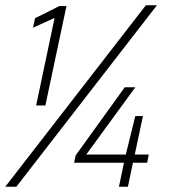

<svg xmlns="http://www.w3.org/2000/svg" viewBox="-32 -708 639 728"><path d="M105 -308 175 -640 93 -603 101 -639 193 -685H220L140 -308ZM-12 0 521 -688H563L30 0ZM419 0 438 -91H249L255 -119L441 -377H481L295 -122H445L481 -268H510L479 -122H532L526 -91H472L453 0Z"/></svg>

Font: Saira Semi Condensed Thin
Style: Italic
Weight: 100
Width: 4
Italic angle: -12°
Designer: Hector Gatti with collaboration of the Omnibus-Type team
Foundry: Omnibus-Type
Version: Version 1.001; ttfautohint (v1.8)